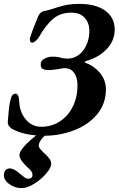

<svg xmlns="http://www.w3.org/2000/svg" viewBox="-21 -683 609 986"><path d="M45 -19Q34 -24 26 -34.5Q18 -45 19 -58Q20 -67 23.5 -109.5Q27 -152 36 -181Q42 -202 59 -202Q76 -202 78 -160Q80 -107 111.5 -69.5Q143 -32 191 -32Q244 -32 286.5 -59.5Q329 -87 353 -136Q377 -185 377 -245Q377 -284 360 -308.5Q343 -333 311 -333Q303 -333 292.5 -331Q282 -329 277 -328Q245 -323 229 -323Q211 -323 199.5 -328.5Q188 -334 188 -352Q188 -371 207 -381.5Q226 -392 247 -392Q266 -392 276.5 -390Q287 -388 290 -387Q305 -382 326 -382Q357 -382 382.5 -400.5Q408 -419 423 -452Q438 -485 438 -526Q437 -567 413 -592.5Q389 -618 345 -618Q290 -618 252.5 -587Q215 -556 178 -491Q173 -482 162.5 -473Q152 -464 145 -464Q137 -464 134 -471Q131 -478 133 -487Q144 -526 175 -599Q179 -610 188 -617.5Q197 -625 204 -626Q230 -630 275 -646Q305 -655 328 -659Q351 -663 388 -663Q471 -663 519.5 -628Q568 -593 568 -531Q568 -474 527 -431Q486 -388 422 -370Q416 -368 415 -365Q414 -362 419 -360Q460 -346 491 -310Q522 -274 523 -226Q523 -149 477 -95Q431 -41 358.5 -13.5Q286 14 209 14Q107 14 45 -19ZM-1 219Q-1 201 7 191.5Q15 182 29 182Q51 182 80 208Q86 212 95 220Q104 228 111 231.5Q118 235 126 235Q135 235 140.5 229.5Q146 224 146 215Q146 205 140.5 197.5Q135 190 127 182.5Q119 175 114 170Q100 157 89.5 141.5Q79 126 79 114Q79 91 119 52Q159 13 205 -15H244Q178 33 178 65Q178 73 185 81.5Q192 90 200 98Q208 106 211 108Q242 136 242 157Q242 178 216.5 208Q191 238 155 260.5Q119 283 90 283Q66 283 45 273Q24 263 11.5 248.5Q-1 234 -1 219Z"/></svg>

Font: EB Garamond
Style: Bold Italic
Weight: 700
Italic angle: -17.2°
Designer: Georg Duffner and Octavio Pardo
Foundry: Georg Duffner
Version: Version 1.000